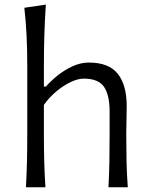

<svg xmlns="http://www.w3.org/2000/svg" viewBox="-20 -794 638 814"><path d="M90 0H172.6Q168.9 -57.6 167.5 -110.7Q166.1 -163.8 166.1 -225.9V-349.3Q188.4 -381 218.3 -406Q248.2 -431 279.2 -445.9Q310.3 -460.7 335 -460.7Q397.2 -460.7 421 -425.8Q444.7 -390.9 444.7 -322.1V-225.9Q444.7 -163.8 443.8 -110.7Q442.9 -57.6 439.9 0H521.8Q517.5 -57.6 516.4 -111.1Q515.3 -164.6 515.3 -228.7Q515.3 -251.5 516.2 -280.8Q517.2 -310.1 517.2 -343.5Q517.2 -433.7 479.3 -481.2Q441.3 -528.8 356.7 -528.8Q321.5 -528.8 286.7 -512.6Q251.8 -496.4 222.6 -472.7Q193.5 -449 174.7 -427.1H166.1V-515.4Q166.1 -583.6 168.1 -647.3Q170 -710.9 174.4 -774.5L83.2 -761.1Q89.8 -703.3 92.7 -642.3Q95.6 -581.3 95.6 -515.4V-228.7Q95.6 -164.6 94.4 -111.1Q93.1 -57.6 90 0Z"/></svg>

Font: Pinar-VF
Style: Regular
Weight: 300
Designer: Amin Abedi
Version: Version 3.0